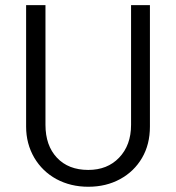

<svg xmlns="http://www.w3.org/2000/svg" viewBox="-20 -710 675 736"><path d="M196.3 -23.4Q142.6 -52.7 111.3 -105.5Q80.1 -159.2 80.1 -224.6V-690.4H154.3V-231.4Q154.3 -152.3 198.2 -105.5Q242.2 -58.6 318.4 -58.6Q391.6 -58.6 436.5 -105.5Q482.4 -153.3 482.4 -231.4V-690.4H554.7V-224.6Q554.7 -156.2 524.4 -104.5Q494.1 -52.7 440.4 -23.4Q386.7 5.9 318.4 5.9Q251 5.9 196.3 -23.4Z"/></svg>

Font: Dinish
Style: Regular
Weight: 400
Designer: Bert Driehuis
Foundry: Playbeing
Version: Version 3.006; git-39231f3c-release